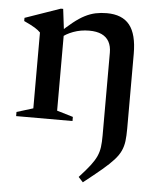

<svg xmlns="http://www.w3.org/2000/svg" viewBox="-52 -513 662 811"><g transform="rotate(5 279.0 -107.0)"><path d="M195 -370.5V-38L263.5 -17.5V0H24.5V-17.5L94 -39V-360.5Q85 -370 69.5 -379.5Q54 -389 23.5 -403V-416.5L173 -468.5H183ZM395.5 49.5V-301.5Q395.5 -329 385 -348Q374.5 -367 353.5 -376.8Q332.5 -386.5 301 -386.5Q265 -386.5 233.5 -374.8Q202 -363 185 -347L170 -362Q202 -393 227.8 -413.5Q253.5 -434 276 -445.5Q298.5 -457 321 -461.8Q343.5 -466.5 368.5 -466.5Q434 -466.5 465.2 -427.5Q496.5 -388.5 496.5 -305V11.5Q496.5 42 493.8 64.5Q491 87 482.2 106.2Q473.5 125.5 455.2 145.8Q437 166 406.5 191.8Q376 217.5 329.5 254L310 233Q339.5 201 356.5 178.8Q373.5 156.5 381.8 138Q390 119.5 392.8 99Q395.5 78.5 395.5 49.5Z"/></g></svg>

Font: Newsreader 36pt Medium
Style: Regular
Weight: 500
Designer: Hugues Gentile
Foundry: Production Type
Version: Version 1.003